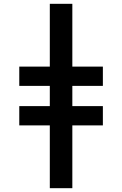

<svg xmlns="http://www.w3.org/2000/svg" viewBox="-20 -843 640 1006"><path d="M241 143V-186H81V-287H241V-393H81V-494H241V-823H359V-494H519V-393H359V-287H519V-186H359V143Z"/></svg>

Font: Iosevka Curly Extended
Style: Bold
Weight: 700
Width: 7
Monospace: yes
Designer: Belleve Invis
Foundry: Belleve Invis
Version: Version 11.1.0; ttfautohint (v1.8.3)